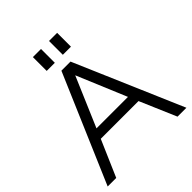

<svg xmlns="http://www.w3.org/2000/svg" viewBox="-249 -1085 1238 1238"><g transform="rotate(-45 370.0 -465.5)"><path d="M11 0H89L197 -249H541L648 0H729L411 -739H328ZM225 -316 370 -655 512 -316ZM260 -805H334V-931H260ZM407 -805H481V-931H407Z"/></g></svg>

Font: Involve
Style: Regular
Weight: 400
Designer: Stefan Peev
Foundry: Context Ltd.
Version: Version 1.001